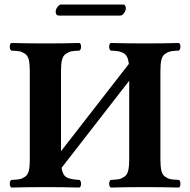

<svg xmlns="http://www.w3.org/2000/svg" viewBox="-20 -840 854 862"><path d="M113.8 -522.9Q113.8 -552.7 109.4 -571.3Q105 -589.8 92.5 -598.4Q80.1 -606.9 68.1 -609.4Q56.2 -611.8 30.8 -612.8Q23.9 -617.7 23.9 -630.4Q23.9 -643.1 30.8 -647Q110.8 -645 185.1 -645Q256.8 -645 336.9 -647Q343.8 -643.1 344 -630.6Q344.2 -618.2 336.9 -612.8Q312 -611.8 300 -609.4Q288.1 -606.9 275.6 -598.4Q263.2 -589.8 258.5 -571.5Q253.9 -553.2 253.9 -522.9V-161.1L558.6 -553.2Q556.2 -572.8 550.3 -584.7Q544.4 -596.7 532.5 -602.5Q520.5 -608.4 509.5 -610.1Q498.5 -611.8 477.1 -612.8Q470.2 -617.7 470.2 -630.4Q470.2 -643.1 477.1 -647Q557.1 -645 630.9 -645Q702.6 -645 783.2 -647Q790 -643.1 790 -630.6Q790 -618.2 783.2 -612.8Q758.3 -611.8 746.1 -609.4Q733.9 -606.9 721.4 -598.4Q709 -589.8 704.6 -571.5Q700.2 -553.2 700.2 -522.9V-122.1Q700.2 -92.3 704.6 -73.7Q709 -55.2 721.4 -46.6Q733.9 -38.1 745.8 -35.6Q757.8 -33.2 783.2 -32.2Q790 -28.3 790 -15.1Q790 -2 783.2 2Q703.1 0 630.9 0Q556.6 0 477.1 2Q470.2 -2.9 470.2 -14.9Q470.2 -26.9 477.1 -32.2Q502 -33.2 513.9 -35.6Q525.9 -38.1 538.3 -46.6Q550.8 -55.2 555.4 -73.5Q560.1 -91.8 560.1 -122.1V-477.5L256.3 -86.4Q261.7 -53.2 279.3 -43.7Q296.9 -34.2 336.9 -32.2Q343.8 -27.3 344 -15.1Q344.2 -2.9 336.9 2Q256.8 0 185.1 0Q110.8 0 30.8 2Q23.9 -2.9 23.9 -15.4Q23.9 -27.8 30.8 -32.2Q55.7 -33.2 67.9 -35.6Q80.1 -38.1 92.5 -46.6Q105 -55.2 109.4 -73.5Q113.8 -91.8 113.8 -122.1ZM519 -770H245.1Q230 -770 230 -788.1Q230 -797.9 238 -808.8Q246.1 -819.8 254.9 -819.8H530.8Q544.9 -819.8 544.9 -803.2Q544.9 -792 536.9 -781Q528.8 -770 519 -770Z"/></svg>

Font: Linux Libertine
Style: Bold
Weight: 700
Designer: Philipp H. Poll
Foundry: Philipp H. Poll
Version: Version 5.0.3